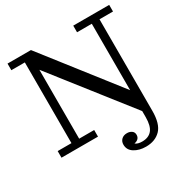

<svg xmlns="http://www.w3.org/2000/svg" viewBox="-198 -842 1163 1207"><g transform="rotate(-30 383.5 -238.0)"><path d="M21 0V-48H121V-634H23V-682H193L607 -152V-634H500V-682H761V-634H663V30Q663 125 623.5 165.5Q584 206 517 206Q468 206 433.5 184.5Q399 163 399 124Q399 101 414 86.5Q429 72 454 72Q474 72 488 82Q502 92 502 111Q502 128 491.5 138.5Q481 149 463 152Q479 166 512 166Q559 166 583 137Q607 108 607 44V0L177 -548V-48H286V0Z"/></g></svg>

Font: Montagu Slab 144pt
Style: Regular
Weight: 400
Designer: Florian Karsten
Foundry: Florian Karsten
Version: Version 1.000; ttfautohint (v1.8.3)